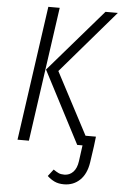

<svg xmlns="http://www.w3.org/2000/svg" viewBox="-59 -727 620 974"><g transform="rotate(5 250.5 -240.0)"><path d="M147 -685H205L108 0H50ZM392 -50H445L439 0L427 83Q418 142 385 173.5Q352 205 304 205Q276 205 256 195.5Q236 186 219 170L246 135Q262 146 273 151Q284 156 302 156Q328 156 346.5 137Q365 118 370 81L381 0H354L163 -367L438 -685H501L226 -365Z"/></g></svg>

Font: Fira Sans Extra Condensed Light
Style: Italic
Weight: 300
Width: 3
Italic angle: -8°
Designer: Carrois Corporate & Edenspiekermann AG
Foundry: Carrois Corporate GbR & Edenspiekermann AG
Version: Version 4.203